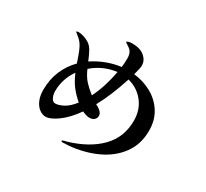

<svg xmlns="http://www.w3.org/2000/svg" viewBox="-151 -986 1303 1216"><g transform="rotate(30 500.0 -378.0)"><path d="M864 -334Q864 -234 811 -162Q758 -90 669 -49Q580 -8 472 2Q442 4 426 4Q416 4 416 -2Q416 -5 422.5 -7.5Q429 -10 435.5 -11.5Q442 -13 447 -14Q589 -56 669 -137.5Q749 -219 749 -340Q749 -420 704.5 -476Q660 -532 589 -550Q544 -410 490 -312Q510 -302 517 -296Q542 -278 542 -256Q542 -239 529 -227.5Q516 -216 495 -216Q474 -216 441 -231Q392 -161 339 -122Q286 -83 250 -83Q228 -83 205.5 -99Q183 -115 168.5 -147Q154 -179 154 -224Q154 -301 181 -364Q208 -427 255 -474Q252 -483 239.5 -519Q227 -555 215 -577.5Q203 -600 191 -611Q176 -626 163.5 -635Q151 -644 151 -647Q151 -652 167 -652Q182 -652 202 -646Q222 -640 241 -629Q264 -615 278.5 -590Q293 -565 311 -521Q357 -552 409 -571.5Q461 -591 512 -597Q516 -629 516 -662Q516 -686 508 -703Q500 -720 478 -733Q469 -738 463.5 -742Q458 -746 458 -749Q458 -754 470.5 -757Q483 -760 494 -760Q554 -760 586 -733Q618 -706 618 -668Q618 -648 606 -607L603 -597Q674 -589 733 -556.5Q792 -524 828 -467.5Q864 -411 864 -334ZM438 -347Q483 -437 505 -556Q458 -551 412.5 -531Q367 -511 330 -478Q351 -429 379 -400Q411 -367 438 -347ZM389 -266Q352 -297 322 -336Q298 -368 276 -419Q223 -344 223 -253Q223 -229 233.5 -207.5Q244 -186 262 -186Q286 -186 320 -203.5Q354 -221 389 -266Z"/></g></svg>

Font: Shippori Mincho
Style: Bold
Weight: 700
Designer: FONTDASU
Foundry: FONTDASU / Google Inc. / but / Adobe
Version: Version 3.110; ttfautohint (v1.8.3)